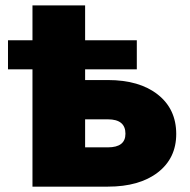

<svg xmlns="http://www.w3.org/2000/svg" viewBox="-20 -696 707 716"><path d="M9.8 -437.5V-545.9H101.1V-675.8H297.4V-545.9H490.2V-437.5H297.4V-397.5H382.3Q500 -397.5 568.6 -343.3Q637.2 -289.1 637.2 -196.3Q637.2 -106 568.6 -53Q500 0 382.3 0H101.1V-437.5ZM297.4 -251V-146.5H382.3Q447.8 -146.5 447.8 -197.3Q447.8 -251 382.3 -251Z"/></svg>

Font: Inter Black
Style: Regular
Weight: 900
Designer: Rasmus Andersson
Foundry: rsms
Version: Version 4.000;git-a52131595